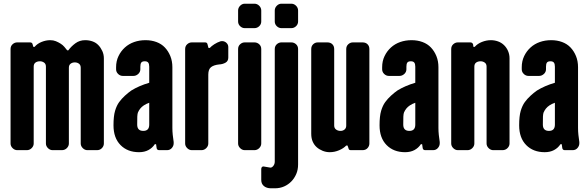

<svg xmlns="http://www.w3.org/2000/svg" viewBox="-20 -811 3174 1037"><path d="M541 -36Q541 -22 530.5 -11Q520 0 504 0H452Q438 0 427 -11Q416 -22 416 -36V-445Q416 -460 406.5 -467Q397 -474 384 -474Q371 -474 361.5 -467Q352 -460 352 -445V-36Q352 -22 341 -11Q330 0 314 0H264Q250 0 239 -11Q228 -22 228 -36V-451Q228 -466 218 -473Q208 -480 196 -480Q181 -480 171.5 -473Q162 -466 162 -451V-36Q162 -22 151 -11Q140 0 125 0H73Q59 0 48 -11Q37 -22 37 -36V-546Q37 -562 48 -572Q59 -582 73 -582H142Q154 -582 156 -572L160 -558H167Q181 -575 204.5 -584.5Q228 -594 251 -594Q268 -594 281.5 -588.5Q295 -583 307 -575.5Q319 -568 327.5 -558Q336 -548 343 -539H349Q364 -560 387 -577Q410 -594 440 -594Q461 -594 479.5 -587.5Q498 -581 511 -567.5Q524 -554 532.5 -535.5Q541 -517 541 -496Z M786 -256Q769 -250 757 -242Q745 -234 737.5 -224.5Q730 -215 725 -203.5Q720 -192 721 -138Q721 -104 754 -104Q786 -104 786 -138ZM918 -44Q918 -42 918 -37Q918 -23 908 -11.5Q898 0 882 0H840Q828 0 826 -11L823 -32H816Q803 -12 781.5 -0.5Q760 11 731 11Q669 11 631 -27.5Q593 -66 593 -134Q593 -184 601.5 -212.5Q610 -241 623.5 -259.5Q637 -278 654.5 -294Q672 -310 689 -322Q731 -348 786 -364V-451Q786 -466 780.5 -473Q775 -480 762 -480Q748 -480 743 -473Q738 -466 738 -451V-437Q738 -422 726.5 -411.5Q715 -401 701 -401H643Q629 -401 618 -411.5Q607 -422 607 -437V-448Q607 -481 620 -508Q633 -535 654.5 -554.5Q676 -574 704.5 -584Q733 -594 766 -594Q798 -594 825 -584Q852 -574 870.5 -554.5Q889 -535 900 -508Q911 -481 911 -448V-120Q911 -101 913 -82.5Q915 -64 918 -44Z M1213 -500Q1213 -481 1198 -472.5Q1183 -464 1164 -463Q1135 -460 1120 -448.5Q1105 -437 1105 -408V-36Q1105 -22 1094 -11Q1083 0 1068 0H1016Q1002 0 991 -11Q980 -22 980 -36V-546Q980 -562 991 -572Q1002 -582 1016 -582H1088Q1099 -582 1101 -571L1106 -552H1113Q1122 -562 1137.5 -572Q1153 -582 1171 -588Q1175 -589 1179 -589Q1193 -589 1203 -579.5Q1213 -570 1213 -557Z M1391 -36Q1391 -22 1380 -11Q1369 0 1354 0H1302Q1288 0 1277 -11Q1266 -22 1266 -36V-546Q1266 -562 1277 -572Q1288 -582 1302 -582H1354Q1369 -582 1380 -572Q1391 -562 1391 -546ZM1391 -695Q1391 -680 1380 -669.5Q1369 -659 1354 -659H1302Q1288 -659 1277 -669.5Q1266 -680 1266 -695V-754Q1266 -769 1277 -780Q1288 -791 1302 -791H1354Q1369 -791 1380 -780Q1391 -769 1391 -754Z M1590 -695Q1590 -680 1579 -669.5Q1568 -659 1553 -659H1500Q1486 -659 1475 -669.5Q1464 -680 1464 -695V-754Q1464 -769 1475 -780Q1486 -791 1500 -791H1553Q1568 -791 1579 -780Q1590 -769 1590 -754ZM1590 77Q1590 106 1580 129Q1570 152 1553.5 169Q1537 186 1514.5 196Q1492 206 1464 206H1444Q1420 206 1405.5 194Q1391 182 1391 161V103Q1391 96 1394 92Q1397 88 1403 88L1438 94Q1447 96 1455.5 86Q1464 76 1464 62V-546Q1464 -562 1475 -572Q1486 -582 1500 -582H1553Q1568 -582 1579 -572Q1590 -562 1590 -546Z M1975 -36Q1975 -22 1965 -11Q1955 0 1938 0H1875Q1863 0 1862 -11L1857 -25H1850Q1836 -10 1811.5 0.5Q1787 11 1761 11Q1741 11 1722.5 3.5Q1704 -4 1690.5 -16Q1677 -28 1669 -46Q1661 -64 1661 -89V-546Q1661 -562 1671.5 -572Q1682 -582 1697 -582H1748Q1765 -582 1775 -572Q1785 -562 1785 -546V-133Q1785 -119 1795 -111.5Q1805 -104 1819 -104Q1832 -104 1841 -111.5Q1850 -119 1850 -133V-546Q1850 -562 1861 -572Q1872 -582 1886 -582H1938Q1955 -582 1965 -572Q1975 -562 1975 -546Z M2223 -256Q2206 -250 2194 -242Q2182 -234 2174.5 -224.5Q2167 -215 2162 -203.5Q2157 -192 2158 -138Q2158 -104 2191 -104Q2223 -104 2223 -138ZM2355 -44Q2355 -42 2355 -37Q2355 -23 2345 -11.5Q2335 0 2319 0H2277Q2265 0 2263 -11L2260 -32H2253Q2240 -12 2218.5 -0.5Q2197 11 2168 11Q2106 11 2068 -27.5Q2030 -66 2030 -134Q2030 -184 2038.5 -212.5Q2047 -241 2060.5 -259.5Q2074 -278 2091.5 -294Q2109 -310 2126 -322Q2168 -348 2223 -364V-451Q2223 -466 2217.5 -473Q2212 -480 2199 -480Q2185 -480 2180 -473Q2175 -466 2175 -451V-437Q2175 -422 2163.5 -411.5Q2152 -401 2138 -401H2080Q2066 -401 2055 -411.5Q2044 -422 2044 -437V-448Q2044 -481 2057 -508Q2070 -535 2091.5 -554.5Q2113 -574 2141.5 -584Q2170 -594 2203 -594Q2235 -594 2262 -584Q2289 -574 2307.5 -554.5Q2326 -535 2337 -508Q2348 -481 2348 -448V-120Q2348 -101 2350 -82.5Q2352 -64 2355 -44Z M2732 -36Q2732 -22 2721 -11Q2710 0 2694 0H2644Q2630 0 2619 -11Q2608 -22 2608 -36V-451Q2608 -466 2598 -473Q2588 -480 2576 -480Q2561 -480 2551.5 -473Q2542 -466 2542 -451V-36Q2542 -22 2531 -11Q2520 0 2505 0H2453Q2439 0 2428 -11Q2417 -22 2417 -36V-546Q2417 -562 2428 -572Q2439 -582 2453 -582H2520Q2531 -582 2535 -572L2537 -558H2544Q2559 -575 2583 -584.5Q2607 -594 2631 -594Q2651 -594 2669.5 -587.5Q2688 -581 2702 -567.5Q2716 -554 2724 -535.5Q2732 -517 2732 -496Z M2977 -256Q2960 -250 2948 -242Q2936 -234 2928.5 -224.5Q2921 -215 2916 -203.5Q2911 -192 2912 -138Q2912 -104 2945 -104Q2977 -104 2977 -138ZM3109 -44Q3109 -42 3109 -37Q3109 -23 3099 -11.5Q3089 0 3073 0H3031Q3019 0 3017 -11L3014 -32H3007Q2994 -12 2972.5 -0.5Q2951 11 2922 11Q2860 11 2822 -27.5Q2784 -66 2784 -134Q2784 -184 2792.5 -212.5Q2801 -241 2814.5 -259.5Q2828 -278 2845.5 -294Q2863 -310 2880 -322Q2922 -348 2977 -364V-451Q2977 -466 2971.5 -473Q2966 -480 2953 -480Q2939 -480 2934 -473Q2929 -466 2929 -451V-437Q2929 -422 2917.5 -411.5Q2906 -401 2892 -401H2834Q2820 -401 2809 -411.5Q2798 -422 2798 -437V-448Q2798 -481 2811 -508Q2824 -535 2845.5 -554.5Q2867 -574 2895.5 -584Q2924 -594 2957 -594Q2989 -594 3016 -584Q3043 -574 3061.5 -554.5Q3080 -535 3091 -508Q3102 -481 3102 -448V-120Q3102 -101 3104 -82.5Q3106 -64 3109 -44Z"/></svg>

Font: H.H. Samuel
Style: Regular
Weight: 900
Width: 1
Designer: deFharo
Foundry: deFharo
Version: Version 1.009